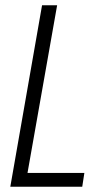

<svg xmlns="http://www.w3.org/2000/svg" viewBox="-20 -706 390 726"><path d="M19 0 139 -686H196L84 -52H299L291 0Z"/></svg>

Font: Archivo ExtraCondensed ExtraLight
Style: Italic
Weight: 250
Width: 2
Italic angle: -10°
Designer: Hector Gatti
Foundry: Omnibus-Type
Version: Version 2.001